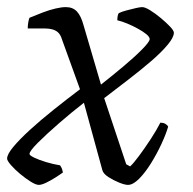

<svg xmlns="http://www.w3.org/2000/svg" viewBox="-23 -520 543 540"><path d="M86 0Q78 0 63.5 -9Q49 -18 34 -30.5Q19 -43 8 -55.5Q-3 -68 -3 -74Q-3 -86 14.5 -107Q32 -128 61.5 -155Q91 -182 128 -211.5Q165 -241 202 -269L151 -410Q148 -420 142.5 -426.5Q137 -433 127 -436.5Q117 -440 99 -440H55Q55 -448 56.5 -457Q58 -466 60 -470Q79 -478 97.5 -485Q116 -492 133 -496Q150 -500 162 -500Q182 -500 193.5 -487.5Q205 -475 212 -449L261 -282Q294 -308 325.5 -334.5Q357 -361 377.5 -382Q398 -403 398 -410Q398 -416 389 -423.5Q380 -431 365.5 -439Q351 -447 335.5 -453.5Q320 -460 307 -463Q307 -470 308 -475Q309 -480 311 -483Q319 -487 332 -490.5Q345 -494 358 -497Q371 -500 377 -500Q385 -500 399.5 -491Q414 -482 429 -469.5Q444 -457 455 -445.5Q466 -434 466 -428Q466 -415 448.5 -394Q431 -373 402 -348Q373 -323 338.5 -296.5Q304 -270 270 -244L332 -58L343 -52Q352 -60 368 -81.5Q384 -103 401 -129Q418 -155 428 -175Q436 -175 441.5 -172Q447 -169 450 -164Q444 -143 431 -115Q418 -87 401.5 -60.5Q385 -34 368 -17Q351 0 337 0Q328 0 312 -6.5Q296 -13 282 -22Q268 -31 265 -41L213 -231Q177 -203 142 -172.5Q107 -142 83.5 -118.5Q60 -95 60 -87Q60 -83 73.5 -76.5Q87 -70 107 -64Q127 -58 146 -55Q150 -49 151.5 -44.5Q153 -40 154 -35Q146 -29 132.5 -20.5Q119 -12 106.5 -6Q94 0 86 0Z"/></svg>

Font: Texturina 12pt Thin
Style: Italic
Weight: 250
Italic angle: -11°
Designer: Guillermo Torres Carreño
Foundry: Omnibus-Type
Version: Version 1.002